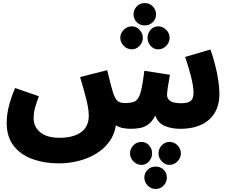

<svg xmlns="http://www.w3.org/2000/svg" viewBox="-20 -841 1516 1261"><path d="M366 232Q272 232 194 204Q116 176 70 117Q24 58 24 -33Q24 -61 28 -92Q32 -123 43.5 -164Q55 -205 79 -263L235 -209Q221 -170 213.5 -145.5Q206 -121 203.5 -102.5Q201 -84 201 -63Q201 -8 244.5 28Q288 64 371 64Q460 64 511.5 28Q563 -8 563 -82Q563 -125 546 -192Q529 -259 506 -335L684 -380Q698 -322 707.5 -285.5Q717 -249 722 -234Q736 -191 753.5 -177Q771 -163 808 -164Q837 -165 856 -171Q875 -177 888 -197.5Q901 -218 910 -260.5Q919 -303 928 -376L1096 -350Q1089 -310 1083 -273Q1077 -236 1077 -216Q1077 -194 1097 -178.5Q1117 -163 1171 -163Q1215 -163 1233 -178.5Q1251 -194 1251 -231Q1251 -271 1236 -332.5Q1221 -394 1196 -467L1362 -516Q1380 -466 1393.5 -412.5Q1407 -359 1414 -310Q1421 -261 1421 -225Q1421 -116 1353.5 -55.5Q1286 5 1163 5Q1108 5 1063 -13.5Q1018 -32 1000 -82Q980 -43 954.5 -24.5Q929 -6 900 -0.5Q871 5 838 5Q820 5 792.5 1Q765 -3 741 -18Q732 43 697.5 90Q663 137 611 168.5Q559 200 495.5 216Q432 232 366 232ZM931 -674Q899 -674 878 -695.5Q857 -717 857 -746Q857 -777 878 -799Q899 -821 931 -821Q962 -821 983.5 -799Q1005 -777 1005 -746Q1005 -717 983.5 -695.5Q962 -674 931 -674ZM846 -517Q815 -517 792.5 -540Q770 -563 770 -593Q770 -622 792.5 -645Q815 -668 846 -668Q875 -668 896.5 -645Q918 -622 918 -593Q918 -563 896.5 -540Q875 -517 846 -517ZM1019 -517Q989 -517 969 -540Q949 -563 949 -593Q949 -622 969 -645Q989 -668 1019 -668Q1050 -668 1072 -645Q1094 -622 1094 -593Q1094 -563 1072 -540Q1050 -517 1019 -517ZM1092 242Q1064 242 1042.5 218.5Q1021 195 1021 167Q1021 136 1042.5 113.5Q1064 91 1092 91Q1124 91 1146 113.5Q1168 136 1168 167Q1168 195 1146 218.5Q1124 242 1092 242ZM909 242Q878 242 856 218.5Q834 195 834 167Q834 136 856 113.5Q878 91 909 91Q939 91 959 113.5Q979 136 979 167Q979 195 959 218.5Q939 242 909 242ZM1002 400Q971 400 949.5 377.5Q928 355 928 325Q928 295 949.5 274Q971 253 1002 253Q1034 253 1055 274Q1076 295 1076 325Q1076 355 1055 377.5Q1034 400 1002 400Z"/></svg>

Font: Noto Sans Arabic Blk
Style: Regular
Weight: 900
Designer: Monotype Design Team, Nadine Chahine, Nizar Qandah and Khaled Hosny
Foundry: Monotype Imaging Inc.
Version: Version 2.012; ttfautohint (v1.8.4.7-5d5b)